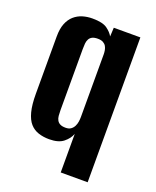

<svg xmlns="http://www.w3.org/2000/svg" viewBox="-120 -573 619 761"><g transform="rotate(20 190.0 -192.5)"><path d="M228.5 116V-46.7Q220.5 -25.2 199.7 -8.6Q179 8 140 8Q115.1 8 94.5 1.2Q73.9 -5.5 59.3 -21.8Q44.8 -38 37 -67.7Q29.2 -97.3 29.2 -143.8V-385Q29.2 -417.8 38 -439.8Q46.8 -461.8 62.1 -475.2Q77.3 -488.5 96.9 -494.6Q116.5 -500.6 138.7 -500.6Q181.5 -500.6 200.7 -486.8Q219.8 -473 228.1 -457.5L230 -495H342.1V116ZM185.7 -57.1Q199.2 -57.1 207.6 -63Q216 -69 220.8 -78.4Q225.5 -87.8 227 -98.2Q228.5 -108.6 228.5 -118.3V-382.7Q228.5 -390.4 227 -399.1Q225.5 -407.9 221.2 -415.4Q217 -422.9 208.4 -427.7Q199.8 -432.5 185.7 -432.5Q170.9 -432.5 162.5 -428.1Q154 -423.8 149.6 -415.7Q145.2 -407.5 144.2 -397Q143.2 -386.4 143.2 -373.2V-116Q143.2 -102.9 144.2 -92.3Q145.2 -81.7 149.6 -73.8Q154 -65.8 162.5 -61.5Q170.9 -57.1 185.7 -57.1Z"/></g></svg>

Font: Alumni Sans Thin
Style: Regular
Weight: 100
Designer: Robert E. Leuschke
Foundry: Robert E. Leuschke
Version: Version 1.018